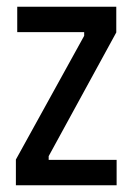

<svg xmlns="http://www.w3.org/2000/svg" viewBox="-20 -548 392 568"><path d="M27 0V-76L229 -442V-453H31V-528H324V-452L124 -86V-75H325V0Z"/></svg>

Font: Bricolage Grotesque 10pt Condensed
Style: Regular
Weight: 400
Width: 3
Designer: Mathieu Triay
Foundry: Atelier Triay
Version: Version 1.000; ttfautohint (v1.8.4.7-5d5b);gftools[0.9.29]